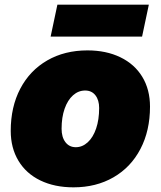

<svg xmlns="http://www.w3.org/2000/svg" viewBox="-20 -791 690 823"><path d="M26 -230Q26 -333 67 -411Q108 -489 182.5 -532Q257 -575 355 -575Q435 -575 496 -545.5Q557 -516 590 -461.5Q623 -407 623 -334Q623 -231 582 -152.5Q541 -74 466.5 -31Q392 12 295 12Q214 12 153 -17.5Q92 -47 59 -102Q26 -157 26 -230ZM305 -160Q333 -160 356 -181Q379 -202 392 -240Q405 -278 405 -328Q405 -362 389 -382.5Q373 -403 345 -403Q316 -403 293 -382.5Q270 -362 257 -325Q244 -288 244 -239Q244 -203 260.5 -181.5Q277 -160 305 -160ZM226 -771H618L589 -634H197Z"/></svg>

Font: Azeret Mono Black
Style: Italic
Weight: 900
Italic angle: -12°
Designer: Martin Vácha
Foundry: Displaay
Version: Version 1.000; Glyphs 3.0.3, build 3074